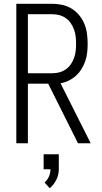

<svg xmlns="http://www.w3.org/2000/svg" viewBox="-20 -755 540 1012"><path d="M458 0H391L234 -314H127V0H66V-735H257Q283 -735 309.5 -729Q336 -723 358.5 -709Q381 -695 398 -674Q415 -653 425 -628.5Q435 -604 438.5 -577.5Q442 -551 442 -524Q442 -501 439.5 -478Q437 -455 429.5 -433Q422 -411 410 -391.5Q398 -372 381 -356.5Q364 -341 343 -330.5Q322 -320 299 -316ZM127 -369H257Q276 -369 294 -374Q312 -379 327.5 -390Q343 -401 353.5 -416.5Q364 -432 370.5 -450Q377 -468 379 -487Q381 -506 381 -524Q381 -543 379 -562Q377 -581 370.5 -598.5Q364 -616 353.5 -632Q343 -648 327.5 -659Q312 -670 294 -675Q276 -680 257 -680H127ZM242 237 215 207Q230 194 238 175.5Q246 157 246 137H210V58H290V137Q290 166 277 192.5Q264 219 242 237Z"/></svg>

Font: Iosevka Fixed SS04 Light
Style: Regular
Weight: 300
Monospace: yes
Designer: Belleve Invis
Foundry: Belleve Invis
Version: Version 32.5.0